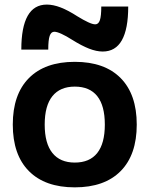

<svg xmlns="http://www.w3.org/2000/svg" viewBox="-20 -796 643 826"><path d="M301.7 10Q173.7 10 104.3 -60Q35 -130 35 -260Q35 -390 104.3 -460Q173.7 -530 301.7 -530Q430 -530 499.1 -460Q568.3 -390 568.3 -260Q568.3 -130 499.1 -60Q430 10 301.7 10ZM301.7 -96.6Q365.7 -96.6 398.4 -137.8Q431 -179 431 -260Q431 -341.3 398.4 -382.4Q365.7 -423.4 301.7 -423.4Q238.6 -423.4 205.5 -382.4Q172.3 -341.3 172.3 -260Q172.3 -179 205.5 -137.8Q238.6 -96.6 301.7 -96.6ZM422 -574.3Q395 -574.3 363 -586.8Q331 -599.3 290 -625Q265 -641 244.8 -650.2Q224.7 -659.4 213.7 -659.4Q200 -659.4 193.8 -641.9Q187.6 -624.3 187.6 -582.7H71.7Q71.7 -776.3 181.3 -776.3Q208.7 -776.3 240.8 -764Q273 -751.6 313.3 -725.6Q339.3 -709.6 359 -700.5Q378.7 -691.3 389.7 -691.3Q403.7 -691.3 409.7 -709.1Q415.7 -727 415.7 -768H531.6Q531.6 -574.3 422 -574.3Z"/></svg>

Font: M PLUS 1 Thin
Style: Regular
Weight: 100
Designer: Coji Morishita
Foundry: UNDERFOREST DESIGN
Version: Version 1.001